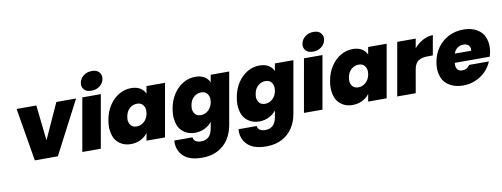

<svg xmlns="http://www.w3.org/2000/svg" viewBox="-79 -1271 5240 2003"><g transform="rotate(-10 2540.5 -269.5)"><path d="M358 -185 529 -561H738L446 0H202L108 -561H317Z M912 -613Q860 -613 836.5 -638Q813 -663 813 -694Q813 -703 815 -713Q823 -757 859.5 -786Q896 -815 948 -815Q999 -815 1022.5 -789.5Q1046 -764 1046 -733Q1046 -723 1044 -713Q1036 -670 999.5 -641.5Q963 -613 912 -613ZM1000 -561 901 0H705L804 -561Z M1031 -281Q1046 -368 1089 -433Q1132 -498 1192.5 -533Q1253 -568 1320 -568Q1378 -568 1416 -545Q1454 -522 1470 -483L1484 -561H1680L1581 0H1385L1399 -78Q1369 -39 1322.5 -16Q1276 7 1219 7Q1152 7 1103.5 -28Q1055 -63 1039.5 -114Q1024 -165 1024 -208Q1024 -242 1031 -281ZM1435 -281Q1437 -296 1437 -309Q1437 -343 1416.5 -370Q1396 -397 1353 -397Q1309 -397 1274.5 -366.5Q1240 -336 1231 -281Q1228 -265 1228 -251Q1228 -218 1248 -191Q1268 -164 1312 -164Q1355 -164 1390 -195Q1425 -226 1435 -281Z M2000 -568Q2057 -568 2095.5 -545Q2134 -522 2150 -483L2164 -561H2360L2262 -6Q2248 73 2207 136.5Q2166 200 2095.5 238Q2025 276 1928 276Q1798 276 1734 218Q1670 160 1670 68Q1670 59 1671 49H1864Q1866 76 1887 91Q1908 106 1946 106Q2046 106 2066 -6L2079 -78Q2049 -39 2002.5 -16Q1956 7 1899 7Q1832 7 1783.5 -28Q1735 -63 1719.5 -114Q1704 -165 1704 -208Q1704 -242 1711 -281Q1726 -368 1769 -433Q1812 -498 1872.5 -533Q1933 -568 2000 -568ZM2115 -281Q2117 -296 2117 -309Q2117 -343 2096.5 -370Q2076 -397 2033 -397Q1989 -397 1954.5 -366.5Q1920 -336 1911 -281Q1908 -265 1908 -251Q1908 -218 1928 -191Q1948 -164 1992 -164Q2035 -164 2070 -195Q2105 -226 2115 -281Z M2680 -568Q2737 -568 2775.5 -545Q2814 -522 2830 -483L2844 -561H3040L2942 -6Q2928 73 2887 136.5Q2846 200 2775.5 238Q2705 276 2608 276Q2478 276 2414 218Q2350 160 2350 68Q2350 59 2351 49H2544Q2546 76 2567 91Q2588 106 2626 106Q2726 106 2746 -6L2759 -78Q2729 -39 2682.5 -16Q2636 7 2579 7Q2512 7 2463.5 -28Q2415 -63 2399.5 -114Q2384 -165 2384 -208Q2384 -242 2391 -281Q2406 -368 2449 -433Q2492 -498 2552.5 -533Q2613 -568 2680 -568ZM2795 -281Q2797 -296 2797 -309Q2797 -343 2776.5 -370Q2756 -397 2713 -397Q2669 -397 2634.5 -366.5Q2600 -336 2591 -281Q2588 -265 2588 -251Q2588 -218 2608 -191Q2628 -164 2672 -164Q2715 -164 2750 -195Q2785 -226 2795 -281Z M3260 -613Q3208 -613 3184.5 -638Q3161 -663 3161 -694Q3161 -703 3163 -713Q3171 -757 3207.5 -786Q3244 -815 3296 -815Q3347 -815 3370.5 -789.5Q3394 -764 3394 -733Q3394 -723 3392 -713Q3384 -670 3347.5 -641.5Q3311 -613 3260 -613ZM3348 -561 3249 0H3053L3152 -561Z M3379 -281Q3394 -368 3437 -433Q3480 -498 3540.5 -533Q3601 -568 3668 -568Q3726 -568 3764 -545Q3802 -522 3818 -483L3832 -561H4028L3929 0H3733L3747 -78Q3717 -39 3670.5 -16Q3624 7 3567 7Q3500 7 3451.5 -28Q3403 -63 3387.5 -114Q3372 -165 3372 -208Q3372 -242 3379 -281ZM3783 -281Q3785 -296 3785 -309Q3785 -343 3764.5 -370Q3744 -397 3701 -397Q3657 -397 3622.5 -366.5Q3588 -336 3579 -281Q3576 -265 3576 -251Q3576 -218 3596 -191Q3616 -164 3660 -164Q3703 -164 3738 -195Q3773 -226 3783 -281Z M4318 -462Q4360 -510 4412 -538Q4464 -566 4518 -566L4481 -357H4426Q4362 -357 4326.5 -332Q4291 -307 4280 -245L4237 0H4041L4140 -561H4336Z M5075 -287Q5071 -264 5064 -241H4693Q4692 -230 4692 -220Q4692 -189 4708 -169.5Q4724 -150 4759 -150Q4808 -150 4837 -194H5046Q5023 -136 4977.5 -90.5Q4932 -45 4870.5 -19Q4809 7 4740 7Q4657 7 4598.5 -28Q4540 -63 4520 -115.5Q4500 -168 4500 -216Q4500 -247 4506 -281Q4521 -369 4568.5 -433.5Q4616 -498 4686.5 -533Q4757 -568 4841 -568Q4924 -568 4982 -534Q5040 -500 5060.5 -448.5Q5081 -397 5081 -348Q5081 -319 5075 -287ZM4883 -336Q4885 -345 4885 -353Q4885 -377 4867 -395Q4849 -413 4813 -413Q4777 -413 4750.5 -393.5Q4724 -374 4710 -336Z"/></g></svg>

Font: Fz Poppins ExtBd
Style: Italic
Weight: 800
Italic angle: -10°
Designer: Ninad Kale (Devanagari), Jonny Pinhorn (Latin)
Foundry: Indian Type Foundry
Version: Vit hóa bi Vntype.Com & FontZin.Com